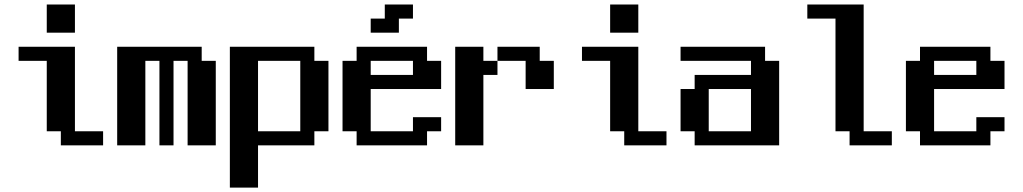

<svg xmlns="http://www.w3.org/2000/svg" viewBox="-20 -645 4540 852"><path d="M62.5 -437.5H312.5V-62.5H437.5V0H250V-62.5H187.5V-375H62.5ZM187.5 -625H312.5V-500H187.5Z M500 -437.5H875V-375H937.5V0H812.5V-375H750V0H687.5V-375H625V0H500Z M1000 -437.5H1375V-375H1437.5V-62.5H1375V0H1125V187.5H1000ZM1125 -375V-62.5H1312.5V-375Z M1625 -562.5H1687.5V-625H1812.5V-562.5H1750V-500H1625ZM1500 -375H1562.5V-437.5H1875V-375H1937.5V-250H1625V-62.5H1812.5V-125H1937.5V-62.5H1875V0H1562.5V-62.5H1500ZM1625 -375V-312.5H1812.5V-375Z M2000 -437.5H2125V-375H2187.5V-437.5H2375V-375H2437.5V-250H2312.5V-375H2187.5V-312.5H2125V0H2000Z M2562.5 -437.5H2812.5V-62.5H2937.5V0H2750V-62.5H2687.5V-375H2562.5ZM2687.5 -625H2812.5V-500H2687.5Z M3000 -437.5H3375V-375H3437.5V0H3062.5V-62.5H3000V-250H3062.5V-312.5H3312.5V-375H3000ZM3125 -250V-62.5H3312.5V-250Z M3562.5 -625H3812.5V-62.5H3937.5V0H3750V-62.5H3687.5V-562.5H3562.5Z M4000 -375H4062.5V-437.5H4375V-375H4437.5V-250H4125V-62.5H4312.5V-125H4437.5V-62.5H4375V0H4062.5V-62.5H4000ZM4125 -375V-312.5H4312.5V-375Z"/></svg>

Font: NeoDunggeunmo Code
Style: Regular
Weight: 400
Monospace: yes
Version: Version 1.600